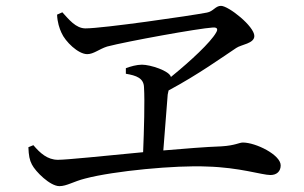

<svg xmlns="http://www.w3.org/2000/svg" viewBox="-20 -683 1040 656"><path d="M183 -47C208 -47 231 -63 271 -73C369 -99 581 -119 687 -114C799 -111 875 -85 904 -85C926 -85 939 -98 939 -118C939 -154 854 -196 810 -196C797 -196 784 -186 737 -183C680 -181 610 -175 538 -169L553 -360L556 -374C657 -428 743 -490 787 -519C804 -531 849 -534 849 -560C849 -593 761 -663 735 -663C716 -663 709 -644 687 -640C630 -629 332 -586 272 -586C239 -586 215 -617 193 -641L175 -633C176 -607 183 -586 190 -571C203 -541 247 -498 278 -498C300 -498 318 -515 346 -524C415 -542 658 -586 707 -589C722 -590 726 -584 718 -571C699 -538 633 -476 564 -420C559 -441 494 -462 465 -462C447 -462 426 -456 410 -450V-431C446 -425 471 -416 472 -385C475 -337 472 -237 469 -163C333 -150 208 -137 178 -137C142 -137 117 -160 94 -187L77 -180C78 -152 81 -136 89 -121C101 -97 151 -47 183 -47Z"/></svg>

Font: Source Han Serif CN Medium
Style: Regular
Weight: 500
Designer: Ryoko NISHIZUKA 西塚涼子 (kana & ideographs); Frank Grießhammer (Latin, Greek & Cyrillic); Wenlong ZHANG 张文龙 (bopomofo); San
Foundry: Adobe
Version: Version 2.002;hotconv 1.1.0;makeotfexe 2.6.0